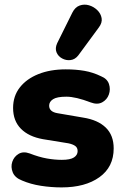

<svg xmlns="http://www.w3.org/2000/svg" viewBox="-20 -805 536 836"><path d="M248 11Q203 11 158 4Q113 -3 76 -19Q45 -31 35.5 -54.5Q26 -78 33.5 -100.5Q41 -123 61 -135Q81 -147 109 -137Q150 -121 184 -115Q218 -109 249 -109Q286 -109 302 -119.5Q318 -130 318 -147Q318 -162 307.5 -169.5Q297 -177 278 -181L167 -199Q105 -210 71 -244.5Q37 -279 37 -335Q37 -387 66.5 -424.5Q96 -462 147.5 -482.5Q199 -503 266 -503Q311 -503 348 -496.5Q385 -490 420 -473Q447 -462 454.5 -439Q462 -416 454 -393.5Q446 -371 425 -359.5Q404 -348 375 -359Q310 -384 269 -384Q228 -384 211 -373Q194 -362 194 -345Q194 -318 231 -312L342 -293Q406 -283 440.5 -249.5Q475 -216 475 -159Q475 -78 413 -33.5Q351 11 248 11ZM321 -564Q307 -546 287.5 -543.5Q268 -541 250.5 -550.5Q233 -560 226 -577.5Q219 -595 229 -617L295 -750Q307 -774 327 -781Q347 -788 367.5 -782Q388 -776 403.5 -761Q419 -746 422.5 -726Q426 -706 410 -685Z"/></svg>

Font: Chiron GoRound TC H
Style: Regular
Weight: 900
Designer: Ryoko NISHIZUKA 西塚涼子 (kana, bopomofo & ideographs); Paul D. Hunt (Latin, Greek & Cyrillic); Sandoll Communications 산돌커뮤니
Foundry: Adobe
Version: Version 1.000;hotconv 1.1.1;makeotfexe 2.6.0